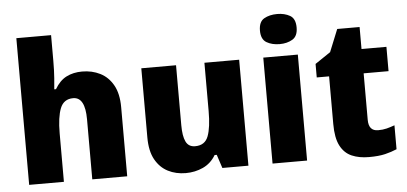

<svg xmlns="http://www.w3.org/2000/svg" viewBox="-52 -874 2100 991"><g transform="rotate(-5 998.5 -378.5)"><path d="M242 -760V-627Q242 -577 239 -537.5Q236 -498 234 -480H243Q268 -523 303.5 -541Q339 -559 385 -559Q436 -559 478 -538Q520 -517 545 -472.5Q570 -428 570 -358V0H389V-311Q389 -426 327 -426Q278 -426 260 -380.5Q242 -335 242 -251V0H62V-760Z M1198 -549V0H1063L1040 -70H1029Q1004 -28 962.5 -9Q921 10 873 10Q822 10 781 -11Q740 -32 715.5 -76Q691 -120 691 -191V-549H871V-238Q871 -182 885 -153Q899 -124 933 -124Q984 -124 1001 -169Q1018 -214 1018 -299V-549Z M1414 -767Q1452 -767 1480 -751Q1508 -735 1508 -689Q1508 -644 1480 -627.5Q1452 -611 1414 -611Q1374 -611 1346 -627.5Q1318 -644 1318 -689Q1318 -735 1346 -751Q1374 -767 1414 -767ZM1502 -549V0H1323V-549Z M1881 -124Q1906 -124 1925.5 -129Q1945 -134 1967 -142V-18Q1939 -6 1906 2Q1873 10 1822 10Q1771 10 1733 -6.5Q1695 -23 1674 -63.5Q1653 -104 1653 -176V-423H1589V-493L1669 -547L1716 -663H1832V-549H1961V-423H1832V-182Q1832 -124 1881 -124Z"/></g></svg>

Font: Noto Sans Disp ExtBd
Style: Regular
Weight: 800
Designer: Monotype Design Team
Foundry: Monotype Imaging Inc.
Version: Version 2.000;GOOG;noto-source:20170915:90ef993387c0; ttfaut